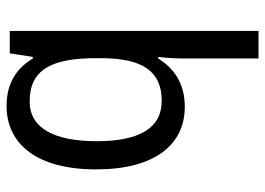

<svg xmlns="http://www.w3.org/2000/svg" viewBox="-134 -452 826 599"><g transform="rotate(-90 279.5 -153.0)"><path d="M396 14V240H482V-536H412L401 -464H396C366 -514 320 -546 248 -546C129 -546 50 -451 50 -267C50 -84 127 10 245 10C318 10 365 -23 396 -73H401C397 -44 396 -10 396 14ZM264 -62C178 -62 138 -133 138 -265C138 -396 178 -474 262 -474C361 -474 397 -406 397 -267V-247C396 -123 357 -62 264 -62Z"/></g></svg>

Font: Noto Sans Devanagari UI SemiCondensed
Style: Regular
Weight: 400
Width: 4
Designer: Jelle Bosma - Monotype Design Team
Foundry: Monotype Imaging Inc.
Version: Version 2.004